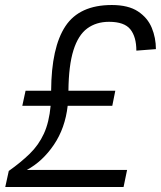

<svg xmlns="http://www.w3.org/2000/svg" viewBox="-20 -746 642 766"><path d="M1 0 15 -64Q63 -98 98.5 -132.5Q134 -167 155 -212.5Q176 -258 182 -324H69L82 -384H184Q185 -557 241 -641.5Q297 -726 426 -726Q492 -726 530.5 -700.5Q569 -675 585.5 -635Q602 -595 602 -550L524 -544Q524 -599 500 -629Q476 -659 415 -659Q364 -659 328 -632.5Q292 -606 273 -545.5Q254 -485 253 -384H440L428 -324H250Q240 -235 195 -168.5Q150 -102 87 -68H487L473 0Z"/></svg>

Font: Geist Mono Light
Style: Italic
Weight: 300
Italic angle: -12°
Monospace: yes
Designer: Basement.studio, Andrés Briganti, Mateo Zaragoza
Foundry: Basement.studio, Vercel, Andrés Briganti, Guido Ferreyra, Mateo Zaragoza
Version: Version 1.500; ttfautohint (v1.8.4.7-5d5b)